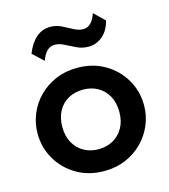

<svg xmlns="http://www.w3.org/2000/svg" viewBox="-114 -847 838 953"><g transform="rotate(-15 305.0 -371.0)"><path d="M305.5 15Q225.5 15 163.8 -21.2Q102 -57.5 67 -117.8Q32 -178 32 -250Q32 -303 52 -351Q72 -399 108.8 -435.8Q145.5 -472.5 195.5 -493.8Q245.5 -515 305.5 -515Q385 -515 446.8 -479Q508.5 -443 543.8 -382.5Q579 -322 579 -250Q579 -197 558.8 -149.2Q538.5 -101.5 502 -64.5Q465.5 -27.5 415.5 -6.2Q365.5 15 305.5 15ZM305.5 -97Q347.5 -97 380.8 -115.8Q414 -134.5 433 -168.8Q452 -203 452 -250Q452 -297 433 -331.5Q414 -366 381 -384.5Q348 -403 305.5 -403Q263 -403 229.8 -384.5Q196.5 -366 177.8 -331.5Q159 -297 159 -250Q159 -203 178 -168.8Q197 -134.5 230 -115.8Q263 -97 305.5 -97ZM160 -590 105.5 -641Q124.5 -690.5 155.8 -718.2Q187 -746 228 -746Q259.5 -746 286.2 -732.8Q313 -719.5 337.5 -706Q362 -692.5 386 -692.5Q408.5 -692.5 425 -709Q441.5 -725.5 451.5 -757L505.5 -705Q493 -655 461.2 -628.2Q429.5 -601.5 388.5 -601.5Q357 -601.5 329.2 -614.8Q301.5 -628 276.2 -641.2Q251 -654.5 227.5 -654.5Q205 -654.5 188.2 -638.5Q171.5 -622.5 160 -590Z"/></g></svg>

Font: Geologica Cursive Medium
Style: Regular
Weight: 500
Designer: Sindre Bremnes, Frode Helland
Foundry: Monokrom Skriftforlag AS
Version: Version 1.010;gftools[0.9.28]